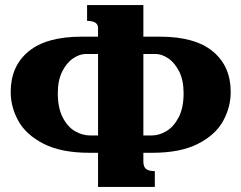

<svg xmlns="http://www.w3.org/2000/svg" viewBox="-20 -734 948 754"><path d="M543 -134V-100Q543 -79 553.5 -70.5Q564 -62 588 -62V0H365V-134H331Q221 -134 152 -169Q83 -204 52.5 -258.5Q22 -313 22 -373Q22 -474 92 -532Q162 -590 301 -590H365V-624Q365 -652 322 -652V-714H543V-590H608Q746 -590 816 -532Q886 -474 886 -373Q886 -313 856 -258.5Q826 -204 757 -169Q688 -134 579 -134ZM365 -522H317Q293 -522 267.5 -505Q242 -488 224.5 -453.5Q207 -419 207 -368Q207 -310 226.5 -272.5Q246 -235 275 -218.5Q304 -202 334 -202H365ZM543 -202H576Q605 -202 633.5 -219Q662 -236 681.5 -273Q701 -310 701 -368Q701 -419 683.5 -453.5Q666 -488 640.5 -505Q615 -522 591 -522H543Z"/></svg>

Font: Noto Serif Armenian Black
Style: Regular
Weight: 900
Designer: Monotype Design team
Foundry: Monotype Imaging Inc.
Version: Version 1.000